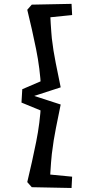

<svg xmlns="http://www.w3.org/2000/svg" viewBox="-20 -849 473 976"><path d="M343.7 106.6 141.5 102.6 118.6 76.6Q144.3 -30.5 163.8 -127.6Q183.4 -224.7 188.5 -322L207.2 -279L89.2 -327.6L93.2 -395.5L206.5 -444.1L188.5 -401.7Q183.6 -499.4 163.5 -599.1Q143.3 -698.9 118.6 -799.4L141.5 -825.4L343.7 -829.4L346.7 -772.5L170.6 -754.5L234.2 -814.5Q234.5 -799 235.4 -776.1Q236.2 -753.3 237.8 -728.9Q239.5 -704.5 240.9 -684.7Q242.4 -665 243.4 -654.7Q250.6 -591.5 263.3 -529Q276 -466.5 288.5 -405L124.9 -351.9L143.6 -386.9V-335.7L125.5 -370.7L288.5 -317.7Q276.6 -258.4 264.4 -198.5Q252.2 -138.6 243.5 -66.6Q241.9 -52.1 239.5 -23.5Q237 5.1 235.5 35.5Q234.1 66 233.7 88.4L170.6 32.1L346.7 49.1Z"/></svg>

Font: Andada Pro
Style: Regular
Weight: 400
Designer: Carolina Giovagnoli
Foundry: Huerta Tipografica
Version: Version 3.003